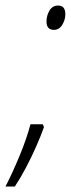

<svg xmlns="http://www.w3.org/2000/svg" viewBox="-67 -553 261 702"><path d="M129.9 -443.8Q103 -443.8 103 -474.6Q103 -495.6 113.8 -514.2Q124.5 -532.7 145.5 -532.7Q171.9 -532.7 171.9 -501Q171.9 -480.5 160.6 -462.2Q149.4 -443.8 129.9 -443.8ZM-46.9 128.9Q-21 78.6 4.9 15.9Q30.8 -46.9 44.4 -98.6H89.4L93.8 -88.4Q82 -55.2 64.9 -16.6Q47.9 22 27.8 60.1Q7.8 98.1 -12.7 128.9Z"/></svg>

Font: Open Sans Condensed Light
Style: Italic
Weight: 300
Width: 3
Italic angle: -12°
Designer: Monotype Design Team
Foundry: Monotype Imaging Inc.
Version: Version 3.000; ttfautohint (v1.8.4)